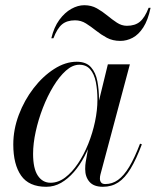

<svg xmlns="http://www.w3.org/2000/svg" viewBox="-20 -707 598 737"><path d="M157.5 10Q91 10 61 -33Q31 -76 31 -152.5Q31 -210 52.2 -266.2Q73.5 -322.5 109 -368.5Q144.5 -414.5 187.8 -442.2Q231 -470 274.5 -470Q310.5 -470 329 -449.2Q347.5 -428.5 353.8 -395Q360 -361.5 360 -324.5Q360 -291 353.5 -253.2Q347 -215.5 334.5 -178Q322 -140.5 304.2 -106.8Q286.5 -73 263.8 -46.8Q241 -20.5 214.5 -5.2Q188 10 157.5 10ZM174 -5.5Q203.5 -5.5 230 -25.5Q256.5 -45.5 279.2 -79.2Q302 -113 318.8 -154.8Q335.5 -196.5 344.8 -240.5Q354 -284.5 354 -324Q354 -362 347.8 -392.5Q341.5 -423 326.2 -440.8Q311 -458.5 284.5 -458.5Q258.5 -458.5 233 -435.8Q207.5 -413 184.8 -375.5Q162 -338 144.5 -292.8Q127 -247.5 117 -201.5Q107 -155.5 107 -116.5Q107 -60 125.2 -32.8Q143.5 -5.5 174 -5.5ZM375 10Q340 10 323.5 -9Q307 -28 307 -58Q307 -66.5 307.5 -73.2Q308 -80 309 -85L321 -154L344.5 -229L358 -312.5L394 -460H478.5L365.5 -37Q363.5 -29.5 363.5 -21Q363.5 -12.5 368.2 -6.5Q373 -0.5 384 -0.5Q411 -0.5 433.2 -16.5Q455.5 -32.5 476 -66.5Q496.5 -100.5 517.5 -155.5L524.5 -153Q503 -95.5 481.2 -59.5Q459.5 -23.5 434 -6.8Q408.5 10 375 10ZM442 -550Q412.5 -550 390.2 -562Q368 -574 348.5 -589.5Q329 -605 310 -617Q291 -629 268 -629Q237 -629 218.2 -613.5Q199.5 -598 185 -560H177Q187 -602.5 207.8 -630.8Q228.5 -659 253.8 -673Q279 -687 303.5 -687Q330.5 -687 351.8 -675Q373 -663 391.8 -647.5Q410.5 -632 428.8 -620Q447 -608 467 -608Q498.5 -608 517.2 -623.8Q536 -639.5 550.5 -677H558Q548 -629.5 530 -601.8Q512 -574 489.2 -562Q466.5 -550 442 -550Z"/></svg>

Font: Bodoni Moda 28pt
Style: Italic
Weight: 400
Italic angle: -13°
Designer: Owen Earl
Foundry: indestructible type
Version: Version 2.004